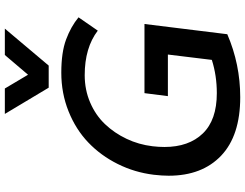

<svg xmlns="http://www.w3.org/2000/svg" viewBox="-129 -867 1007 789"><g transform="rotate(-90 374.5 -472.5)"><path d="M408.7 -775.9 300.8 -956.1H405.3L461.9 -860.8L543 -956.1H651.4L499.5 -775.9ZM369.6 11.2Q211.9 11.2 129.4 -67.1Q46.9 -145.5 46.9 -282.7Q46.9 -310.1 50.8 -343.8Q60.5 -422.9 95.2 -492.4Q129.9 -562 183.6 -613.3Q237.3 -664.6 311.5 -694.3Q385.7 -724.1 470.2 -724.1Q554.2 -724.1 606.9 -704.3Q659.7 -684.6 697.8 -653.3L643.1 -574.2Q572.8 -627.9 460 -627.9Q399.9 -627.9 347.7 -605.5Q295.4 -583 258.8 -544.4Q222.2 -505.9 198.5 -455.8Q174.8 -405.8 168 -349.1Q165 -323.7 165 -300.3Q165 -200.2 220.5 -142.6Q275.9 -85 386.2 -85Q458.5 -85 522.9 -105.5L544.9 -286.1H374L386.2 -382.3H670.4L628.4 -42Q504.9 11.2 369.6 11.2Z"/></g></svg>

Font: Muli
Style: Semi-BoldItalic
Weight: 600
Italic angle: -7°
Designer: Vernon Adams
Foundry: newtypography
Version: Version 2.0; ttfautohint (v1.00rc1.2-2d82) -l 8 -r 50 -G 200